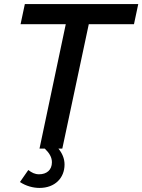

<svg xmlns="http://www.w3.org/2000/svg" viewBox="-20 -730 699 943"><path d="M102 -710 81 -611H303L174 0H200C222 21 235 42 235 67C235 105 209 126 172 126C151 126 136 118 119 105L78 164C108 184 143 193 174 193C250 193 297 144 297 78C297 48 285 22 267 0H286L416 -611H638L659 -710Z"/></svg>

Font: FIGSv2-sans-serif SmBold Italic
Style: Regular
Weight: 600
Italic angle: -12°
Designer: Matt McInerney, Pablo Impallari, Rodrigo Fuenzalida
Foundry: Matt McInerney, Pablo Impallari, Rodrigo Fuenzalida
Version: Version 4.020;hotconv 1.0.109;makeotfexe 2.5.65596